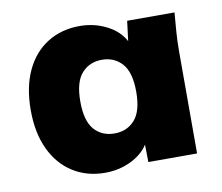

<svg xmlns="http://www.w3.org/2000/svg" viewBox="-64 -596 789 683"><g transform="rotate(-10 330.5 -254.0)"><path d="M264 11Q198 11 147.5 -21Q97 -53 69 -112.5Q41 -172 41 -254Q41 -337 69 -396.5Q97 -456 147.5 -487.5Q198 -519 264 -519Q316 -519 360.5 -496.5Q405 -474 425 -436L434 -508H605Q602 -474 599.5 -439Q597 -404 597 -370V0H421L420 -63Q398 -29 355.5 -9Q313 11 264 11ZM321 -121Q366 -121 394 -152.5Q422 -184 422 -254Q422 -324 394 -355.5Q366 -387 321 -387Q276 -387 248 -355.5Q220 -324 220 -254Q220 -184 247.5 -152.5Q275 -121 321 -121Z"/></g></svg>

Font: Mulish Black
Style: Regular
Weight: 900
Designer: Vernon Adams
Foundry: Vernon Adams
Version: Version 3.603; ttfautohint (v1.8.3)